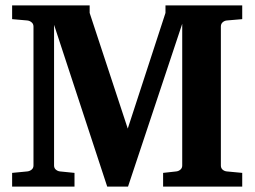

<svg xmlns="http://www.w3.org/2000/svg" viewBox="-20 -691 943 711"><path d="M584 0V-50.8L632.8 -56.2Q641.1 -57.1 647.9 -62.7Q654.8 -68.4 654.8 -78.1V-603L454.1 0H377L180.2 -599.1V-78.1Q180.2 -68.4 187 -62.7Q193.8 -57.1 202.1 -56.2L255.9 -50.8V0H24.9V-50.8L81.1 -56.2Q89.8 -57.1 96.9 -62.7Q104 -68.4 104 -78.1V-592.8Q104 -602.5 96.9 -608.4Q89.8 -614.3 81.1 -615.2L24.9 -620.1V-670.9H312V-643.1L453.1 -214.8L592.8 -643.1V-670.9H877V-620.1L819.8 -615.2Q811 -614.3 804.4 -608.4Q797.9 -602.5 797.9 -592.8V-78.1Q797.9 -68.4 804.4 -62.7Q811 -57.1 819.8 -56.2L877 -50.8V0Z"/></svg>

Font: Charis SIL Eur
Style: Bold
Weight: 700
Foundry: SIL International
Version: Version 5.000